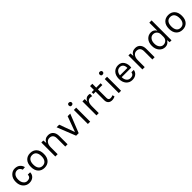

<svg xmlns="http://www.w3.org/2000/svg" viewBox="570 -2659 4640 4640"><g transform="rotate(-45 2890.0 -339.0)"><path d="M460 -338 380 -331Q367 -372 338.5 -396Q310 -420 274 -420Q210 -420 170 -372Q131 -324 131 -241Q131 -159 169 -109Q208 -59 265 -59Q380 -59 380 -161H461Q461 -84 407 -36Q354 11 268 11Q178 11 113 -58Q50 -127 50 -241Q50 -356 113 -423Q176 -490 260 -490Q342 -490 393 -448Q444 -406 460 -338Z M1011 -239Q1011 -121 950.5 -55Q890 11 788 11Q686 11 625.5 -55Q565 -121 565 -239Q565 -358 625.5 -424Q686 -490 788 -490Q890 -490 950.5 -424Q1011 -358 1011 -239ZM931 -239Q931 -326 894.5 -374Q858 -422 789 -422Q720 -422 683 -374Q646 -326 646 -239Q646 -153 681.5 -105Q717 -57 785 -57Q854 -57 892.5 -105.5Q931 -154 931 -239Z M1161 -478H1229L1238 -386Q1285 -490 1399 -490Q1483 -490 1531 -434Q1579 -378 1579 -281V0H1501V-281Q1501 -349 1469 -384.5Q1437 -420 1376 -420Q1315 -420 1277.5 -370.5Q1240 -321 1240 -235V0H1161Z M1872 0 1682 -478H1771L1915 -83L2060 -478H2149L1959 0Z M2352 0H2273V-479H2352ZM2312 -591Q2281 -588 2267.5 -614Q2254 -640 2267.5 -666.5Q2281 -693 2312 -690Q2336 -690 2350.5 -676.5Q2365 -663 2365 -640Q2365 -618 2350.5 -604.5Q2336 -591 2312 -591Z M2762 -411Q2645 -411 2645 -233V0H2566V-479H2645V-387Q2681 -487 2772 -487Q2802 -487 2827 -478L2823 -401Q2794 -411 2762 -411Z M3187 -70 3198 -14Q3113 26 3041 3Q2990 -14 2969 -64Q2958 -91 2958 -124V-418H2881V-478H2958V-611H3036V-478H3186V-418H3036V-125Q3036 -52 3104 -52Q3140 -52 3187 -70Z M3408 0H3329V-479H3408ZM3368 -591Q3337 -588 3323.5 -614Q3310 -640 3323.5 -666.5Q3337 -693 3368 -690Q3392 -690 3406.5 -676.5Q3421 -663 3421 -640Q3421 -618 3406.5 -604.5Q3392 -591 3368 -591Z M3788 -53Q3888 -53 3901 -140H3982Q3971 -69 3919 -29Q3867 11 3788 11Q3692 11 3632 -57Q3572 -126 3572 -240Q3572 -354 3632 -422Q3694 -490 3793 -490Q3894 -490 3943 -412Q3993 -333 3978 -222H3651Q3651 -146 3687.5 -99.5Q3724 -53 3788 -53ZM3846 -415Q3823 -427 3790 -427Q3731 -427 3694.5 -386.5Q3658 -346 3652 -282H3907Q3907 -382 3846 -415Z M4137 -478H4205L4214 -386Q4261 -490 4375 -490Q4459 -490 4507 -434Q4555 -378 4555 -281V0H4477V-281Q4477 -349 4445 -384.5Q4413 -420 4352 -420Q4291 -420 4253.5 -370.5Q4216 -321 4216 -235V0H4137Z M5054 -407V-681H5132V0H5068L5058 -80Q5011 11 4914 11Q4822 11 4761 -59Q4700 -129 4700 -241Q4700 -354 4760 -422Q4822 -490 4913 -490Q5006 -490 5054 -407ZM5054 -197V-275Q5054 -341 5015.5 -380.5Q4977 -420 4918 -420Q4859 -420 4820 -370Q4781 -320 4781 -240Q4781 -157 4821 -108Q4861 -59 4917 -59Q4975 -59 5014.5 -97Q5054 -135 5054 -197Z M5730 -239Q5730 -121 5669.5 -55Q5609 11 5507 11Q5405 11 5344.5 -55Q5284 -121 5284 -239Q5284 -358 5344.5 -424Q5405 -490 5507 -490Q5609 -490 5669.5 -424Q5730 -358 5730 -239ZM5650 -239Q5650 -326 5613.5 -374Q5577 -422 5508 -422Q5439 -422 5402 -374Q5365 -326 5365 -239Q5365 -153 5400.5 -105Q5436 -57 5504 -57Q5573 -57 5611.5 -105.5Q5650 -154 5650 -239Z"/></g></svg>

Font: Karla Neue
Style: Regular
Weight: 400
Designer: Jonathan Pinhorn
Foundry: PYRS Fontlab Ltd. / Made with FontLab
Version: Version 1.000;PS 001.001;hotconv 1.0.56